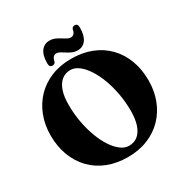

<svg xmlns="http://www.w3.org/2000/svg" viewBox="-202 -1062 1204 1246"><g transform="rotate(-30 400.0 -439.0)"><path d="M397.5 -718.5Q482 -718.5 549.8 -691.8Q617.5 -665 665.5 -615.2Q713.5 -565.5 739 -497.2Q764.5 -429 764.5 -345.5Q764.5 -268 739.2 -201.5Q714 -135 666.5 -85.5Q619 -36 552 -8.5Q485 19 401.5 19Q317.5 19 250 -7.8Q182.5 -34.5 134.5 -84.2Q86.5 -134 60.8 -202.2Q35 -270.5 35 -354Q35 -431.5 60.5 -498Q86 -564.5 133.2 -614Q180.5 -663.5 247.5 -691Q314.5 -718.5 397.5 -718.5ZM566 -232Q566 -299 554.5 -361.8Q543 -424.5 522.8 -478.2Q502.5 -532 476 -572.2Q449.5 -612.5 419.2 -635.2Q389 -658 357.5 -658Q319.5 -658 292 -635.8Q264.5 -613.5 250 -571.2Q235.5 -529 235.5 -467.5Q235.5 -400.5 247 -337.8Q258.5 -275 278.5 -221.2Q298.5 -167.5 325 -127Q351.5 -86.5 381.8 -63.8Q412 -41 443.5 -41Q482.5 -41 509.8 -63.2Q537 -85.5 551.5 -128Q566 -170.5 566 -232ZM465 -744Q443 -744 424.5 -752Q406 -760 390.2 -770.5Q374.5 -781 360.2 -789Q346 -797 332.5 -797Q304 -797 296.5 -756.5Q290.5 -740 273 -740Q250 -740 250 -770Q250 -829.5 273 -860.2Q296 -891 335 -891Q357.5 -891 376 -883Q394.5 -875 410.2 -864.8Q426 -854.5 440 -846.8Q454 -839 468 -839Q497.5 -839 504 -879Q509.5 -895.5 527.5 -895.5Q550 -895.5 550 -865.5Q550 -806 527 -775Q504 -744 465 -744Z"/></g></svg>

Font: Fraunces
Style: Bold
Weight: 700
Version: Version 1.000;[b76b70a41]